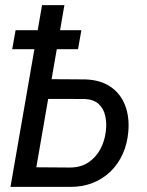

<svg xmlns="http://www.w3.org/2000/svg" viewBox="-20 -731 575 751"><path d="M163.1 -421.4 313.5 -420.4Q373 -418.5 412.4 -391.6Q451.7 -364.7 469.2 -319.3Q486.8 -273.9 481.9 -216.3Q478 -168.5 460 -128.7Q441.9 -88.9 411.9 -59.8Q381.8 -30.8 341.6 -15.1Q301.3 0.5 252.4 0H21L144.5 -710.9H231.9L122.1 -76.7L254.9 -75.7Q296.4 -76.2 325.7 -95.7Q355 -115.2 372.3 -147.2Q389.6 -179.2 394 -217.8Q397.9 -249 391.8 -277.3Q385.7 -305.7 366.5 -323.7Q347.2 -341.8 312 -343.8L149.4 -344.2ZM298.3 -612.8 285.2 -538.6H27.8L41 -612.8Z"/></svg>

Font: Roboto Condensed
Style: Italic
Weight: 400
Italic angle: -12°
Designer: Christian Robertson
Foundry: Google
Version: Version 3.0